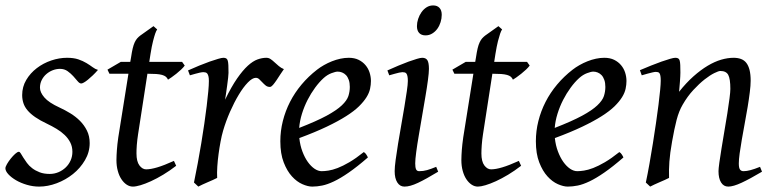

<svg xmlns="http://www.w3.org/2000/svg" viewBox="-22 -671 2861 711"><path d="M340.8 -412.1Q331.1 -400.9 321.5 -391.8Q312 -382.8 303.7 -376Q295.4 -369.1 288.8 -365.5Q282.2 -361.8 278.8 -361.8Q272.5 -361.8 265.4 -370.4Q258.3 -378.9 249.3 -388.9Q240.2 -398.9 228.3 -407.5Q216.3 -416 200.2 -416Q186.5 -416 173.3 -410.9Q160.2 -405.8 149.7 -396.7Q139.2 -387.7 132.6 -374.8Q126 -361.8 126 -346.2Q126 -329.1 142.3 -310.1Q158.7 -291 198.2 -272.9Q218.3 -263.7 238.3 -251.5Q258.3 -239.3 274.2 -223.4Q290 -207.5 300 -187.3Q310.1 -167 310.1 -141.1Q310.1 -107.4 292.7 -77.9Q275.4 -48.3 248.3 -26.6Q221.2 -4.9 188 7.6Q154.8 20 123 20Q100.1 20 77.6 13.4Q55.2 6.8 37.6 -3.4Q20 -13.7 9 -25.6Q-2 -37.6 -2 -47.9Q-2 -53.2 3.9 -63.5Q9.8 -73.7 17.8 -83.7Q25.9 -93.8 34.2 -101.3Q42.5 -108.9 47.9 -108.9Q51.3 -108.9 54.9 -102.8Q58.6 -96.7 64.2 -87.6Q69.8 -78.6 77.6 -67.9Q85.4 -57.1 97.2 -48.1Q108.9 -39.1 124.8 -33Q140.6 -26.9 162.1 -26.9Q179.2 -26.9 194.6 -33.4Q210 -40 221.4 -51Q232.9 -62 239.5 -76.9Q246.1 -91.8 246.1 -108.9Q246.1 -127.9 238.3 -143.3Q230.5 -158.7 217.5 -171.1Q204.6 -183.6 187.5 -193.8Q170.4 -204.1 151.9 -212.9Q126 -225.1 108.4 -237.3Q90.8 -249.5 80.1 -262.2Q69.3 -274.9 64.7 -289.1Q60.1 -303.2 60.1 -318.8Q60.1 -349.6 75.2 -375Q90.3 -400.4 114.3 -418.7Q138.2 -437 167.7 -447Q197.3 -457 226.1 -457Q251 -457 268.1 -451.2Q285.2 -445.3 298.1 -437.5Q311 -429.7 320.8 -422.4Q330.6 -415 340.8 -412.1Z M630.4 -57.1Q606.4 -38.6 582.5 -24.2Q558.6 -9.8 537.1 0Q515.6 9.8 498.3 14.9Q481 20 470.2 20Q458 20 447 12.7Q436 5.4 427.5 -7.6Q418.9 -20.5 414.1 -38.6Q409.2 -56.6 409.2 -78.1Q409.2 -87.4 409.7 -96.7Q410.2 -106 410.9 -116Q411.6 -126 412.8 -137.2Q414.1 -148.4 416 -162.1L453.6 -397.9H383.3L376 -413.1L425.3 -441.9H460.4L463.4 -459Q466.3 -479 469.5 -492.2Q472.7 -505.4 476.8 -514.2Q481 -522.9 485.8 -528.6Q490.7 -534.2 497.1 -539.1L546.4 -574.2L560.1 -562Q556.6 -557.6 552.7 -546.4Q549.3 -536.6 544.7 -518.6Q540 -500.5 535.2 -470.2L530.8 -441.9H652.3L662.1 -428.2Q657.2 -421.4 648.7 -413.3Q640.1 -405.3 630.9 -397.9Q621.6 -390.6 613 -384.5Q604.5 -378.4 600.1 -376Q597.2 -382.8 592 -387Q586.9 -391.1 578.1 -393.6Q569.3 -396 556.4 -397Q543.5 -397.9 525.4 -397.9H523.9L489.3 -173.8Q487.8 -164.6 486.6 -154.1Q485.4 -143.6 484.6 -134Q483.9 -124.5 483.6 -116.2Q483.4 -107.9 483.4 -103Q483.4 -72.8 494.4 -58.3Q505.4 -43.9 519 -43.9Q536.1 -43.9 560.8 -51.3Q585.4 -58.6 622.1 -75.2Z M1029.3 -415Q1023.4 -407.2 1016.4 -396Q1009.3 -384.8 1002.2 -374.3Q995.1 -363.8 988.8 -356.4Q982.4 -349.1 977.5 -349.1Q968.3 -349.1 961.7 -354.5Q955.1 -359.9 949.5 -366Q943.8 -372.1 938.2 -377.4Q932.6 -382.8 925.3 -382.8Q912.6 -382.8 895.8 -365.5Q878.9 -348.1 862.1 -320.1Q845.2 -292 829.8 -257.1Q814.5 -222.2 804.2 -187Q798.8 -168.5 794.7 -146.2Q790.5 -124 787.4 -100.6Q784.2 -77.1 782.7 -54.4Q781.2 -31.7 782.2 -12.2Q775.9 -8.8 766.4 -4.6Q756.8 -0.5 746.8 3.9Q736.8 8.3 727.5 12.5Q718.3 16.6 712.4 20L696.3 4.9Q703.6 -29.8 710.4 -66.9Q717.3 -104 723.4 -140.9Q729.5 -177.7 734.6 -212.9Q739.7 -248 743.4 -278.3Q747.1 -308.6 749.3 -332.5Q751.5 -356.4 751.5 -371.1Q751.5 -382.3 749.8 -388.9Q748 -395.5 745.4 -398.7Q742.7 -401.9 739 -402.8Q735.4 -403.8 731.4 -403.8Q726.6 -403.8 718.3 -402.1Q710 -400.4 701.7 -397.9Q691.9 -395.5 681.2 -392.1L674.3 -410.2Q694.8 -419.4 715.6 -428Q736.3 -436.5 754.4 -442.9Q772.5 -449.2 785.9 -453.1Q799.3 -457 805.2 -457Q812 -457 815.9 -454.6Q819.8 -452.1 821.5 -446Q823.2 -439.9 823.7 -429Q824.2 -418 824.2 -400.9Q824.2 -395.5 822.8 -382.8Q821.3 -370.1 819.3 -355.2Q817.4 -340.3 815.2 -325.7Q813 -311 811.5 -301.8Q835 -350.1 856 -380.4Q877 -410.6 895.8 -427.7Q914.6 -444.8 931.6 -450.9Q948.7 -457 964.4 -457Q973.1 -457 980.2 -452.1Q987.3 -447.3 994.6 -440.4Q1002 -433.6 1010.3 -426.5Q1018.6 -419.4 1029.3 -415Z M1176.3 -381.8Q1160.2 -367.2 1144.8 -346.2Q1129.4 -325.2 1116.9 -300.8Q1104.5 -276.4 1096.2 -249.8Q1087.9 -223.1 1085.9 -197.3Q1149.9 -222.2 1187.3 -242.4Q1224.6 -262.7 1243.7 -280.8Q1262.7 -298.8 1268.1 -315.4Q1273.4 -332 1273.4 -349.1Q1273.4 -364.3 1269.5 -375.2Q1265.6 -386.2 1259.3 -392.8Q1252.9 -399.4 1244.9 -402.6Q1236.8 -405.8 1228.5 -405.8Q1220.7 -405.8 1205.6 -400.1Q1190.4 -394.5 1176.3 -381.8ZM1351.6 -371.1Q1351.6 -357.4 1348.4 -342.3Q1345.2 -327.1 1335.2 -311Q1325.2 -294.9 1307.4 -277.3Q1289.6 -259.8 1260 -241Q1230.5 -222.2 1188 -201.9Q1145.5 -181.6 1086.4 -159.7Q1089.4 -132.3 1097.9 -109.9Q1106.4 -87.4 1117.9 -71.3Q1129.4 -55.2 1142.8 -46.1Q1156.2 -37.1 1169.4 -37.1Q1179.7 -37.1 1194.3 -39.3Q1209 -41.5 1228.3 -48.8Q1247.6 -56.2 1271.7 -70.3Q1295.9 -84.5 1325.2 -107.9Q1330.6 -105 1334.7 -98.4Q1338.9 -91.8 1340.3 -87.9Q1300.3 -53.2 1269.5 -32Q1238.8 -10.7 1214.6 0.7Q1190.4 12.2 1171.1 16.1Q1151.9 20 1134.3 20Q1118.2 20 1097.7 11Q1077.1 2 1059.1 -17.8Q1041 -37.6 1028.6 -69.6Q1016.1 -101.6 1016.1 -147.9Q1016.1 -186 1025.4 -222.9Q1034.7 -259.8 1052 -293.7Q1069.3 -327.6 1094.7 -357.9Q1120.1 -388.2 1152.3 -413.1Q1163.6 -421.9 1177.7 -429.9Q1191.9 -438 1207.3 -444.1Q1222.7 -450.2 1238.5 -453.6Q1254.4 -457 1269.5 -457Q1290.5 -457 1305.9 -449.5Q1321.3 -441.9 1331.5 -429.7Q1341.8 -417.5 1346.7 -402.1Q1351.6 -386.7 1351.6 -371.1Z M1600.6 -35.2Q1577.6 -21.5 1559.3 -11.2Q1541 -1 1525.9 6.1Q1510.7 13.2 1498.5 16.6Q1486.3 20 1475.6 20Q1459 20 1449.2 4.6Q1439.5 -10.7 1439.5 -37.1Q1439.5 -51.8 1443.1 -78.9Q1446.8 -106 1452.1 -138.9Q1457.5 -171.9 1463.9 -207.8Q1470.2 -243.7 1475.6 -276.1Q1481 -308.6 1484.6 -333.7Q1488.3 -358.9 1488.3 -371.1Q1488.3 -382.3 1486.8 -388.9Q1485.4 -395.5 1482.9 -398.7Q1480.5 -401.9 1476.6 -402.8Q1472.7 -403.8 1468.3 -403.8Q1464.4 -403.8 1456.3 -402.1Q1448.2 -400.4 1439.9 -397.9Q1430.7 -395.5 1419.4 -392.1L1412.6 -410.2Q1433.1 -419.4 1453.4 -428Q1473.6 -436.5 1491.2 -442.9Q1508.8 -449.2 1522 -453.1Q1535.2 -457 1541.5 -457Q1555.2 -457 1560.8 -447.8Q1566.4 -438.5 1566.4 -416Q1566.4 -401.9 1562.7 -374.3Q1559.1 -346.7 1553.2 -312.5Q1547.4 -278.3 1541 -241Q1534.7 -203.6 1528.8 -169.4Q1522.9 -135.3 1519.3 -107.7Q1515.6 -80.1 1515.6 -65.9Q1515.6 -50.8 1518.8 -43.9Q1522 -37.1 1530.3 -37.1Q1545.4 -37.1 1559.3 -41Q1573.2 -44.9 1593.3 -53.2ZM1613.8 -616.2Q1613.8 -602.5 1609.6 -589.1Q1605.5 -575.7 1597.7 -564.7Q1589.8 -553.7 1578.6 -546.9Q1567.4 -540 1553.7 -540Q1538.6 -540 1530.3 -548.8Q1522 -557.6 1522 -574.2Q1522 -587.4 1526.4 -600.8Q1530.8 -614.3 1538.6 -625.5Q1546.4 -636.7 1557.4 -643.8Q1568.4 -650.9 1582 -650.9Q1597.2 -650.9 1605.5 -641.8Q1613.8 -632.8 1613.8 -616.2Z M1907.7 -57.1Q1883.8 -38.6 1859.9 -24.2Q1835.9 -9.8 1814.5 0Q1793 9.8 1775.6 14.9Q1758.3 20 1747.6 20Q1735.4 20 1724.4 12.7Q1713.4 5.4 1704.8 -7.6Q1696.3 -20.5 1691.4 -38.6Q1686.5 -56.6 1686.5 -78.1Q1686.5 -87.4 1687 -96.7Q1687.5 -106 1688.2 -116Q1689 -126 1690.2 -137.2Q1691.4 -148.4 1693.4 -162.1L1731 -397.9H1660.6L1653.3 -413.1L1702.6 -441.9H1737.8L1740.7 -459Q1743.7 -479 1746.8 -492.2Q1750 -505.4 1754.2 -514.2Q1758.3 -522.9 1763.2 -528.6Q1768.1 -534.2 1774.4 -539.1L1823.7 -574.2L1837.4 -562Q1834 -557.6 1830.1 -546.4Q1826.7 -536.6 1822 -518.6Q1817.4 -500.5 1812.5 -470.2L1808.1 -441.9H1929.7L1939.5 -428.2Q1934.6 -421.4 1926 -413.3Q1917.5 -405.3 1908.2 -397.9Q1898.9 -390.6 1890.4 -384.5Q1881.8 -378.4 1877.4 -376Q1874.5 -382.8 1869.4 -387Q1864.3 -391.1 1855.5 -393.6Q1846.7 -396 1833.7 -397Q1820.8 -397.9 1802.7 -397.9H1801.3L1766.6 -173.8Q1765.1 -164.6 1763.9 -154.1Q1762.7 -143.6 1762 -134Q1761.2 -124.5 1761 -116.2Q1760.7 -107.9 1760.7 -103Q1760.7 -72.8 1771.7 -58.3Q1782.7 -43.9 1796.4 -43.9Q1813.5 -43.9 1838.1 -51.3Q1862.8 -58.6 1899.4 -75.2Z M2122.6 -381.8Q2106.4 -367.2 2091.1 -346.2Q2075.7 -325.2 2063.2 -300.8Q2050.8 -276.4 2042.5 -249.8Q2034.2 -223.1 2032.2 -197.3Q2096.2 -222.2 2133.5 -242.4Q2170.9 -262.7 2189.9 -280.8Q2209 -298.8 2214.4 -315.4Q2219.7 -332 2219.7 -349.1Q2219.7 -364.3 2215.8 -375.2Q2211.9 -386.2 2205.6 -392.8Q2199.2 -399.4 2191.2 -402.6Q2183.1 -405.8 2174.8 -405.8Q2167 -405.8 2151.9 -400.1Q2136.7 -394.5 2122.6 -381.8ZM2297.9 -371.1Q2297.9 -357.4 2294.7 -342.3Q2291.5 -327.1 2281.5 -311Q2271.5 -294.9 2253.7 -277.3Q2235.8 -259.8 2206.3 -241Q2176.8 -222.2 2134.3 -201.9Q2091.8 -181.6 2032.7 -159.7Q2035.6 -132.3 2044.2 -109.9Q2052.7 -87.4 2064.2 -71.3Q2075.7 -55.2 2089.1 -46.1Q2102.5 -37.1 2115.7 -37.1Q2126 -37.1 2140.6 -39.3Q2155.3 -41.5 2174.6 -48.8Q2193.8 -56.2 2218 -70.3Q2242.2 -84.5 2271.5 -107.9Q2276.9 -105 2281 -98.4Q2285.2 -91.8 2286.6 -87.9Q2246.6 -53.2 2215.8 -32Q2185.1 -10.7 2160.9 0.7Q2136.7 12.2 2117.4 16.1Q2098.1 20 2080.6 20Q2064.5 20 2043.9 11Q2023.4 2 2005.4 -17.8Q1987.3 -37.6 1974.9 -69.6Q1962.4 -101.6 1962.4 -147.9Q1962.4 -186 1971.7 -222.9Q1981 -259.8 1998.3 -293.7Q2015.6 -327.6 2041 -357.9Q2066.4 -388.2 2098.6 -413.1Q2109.9 -421.9 2124 -429.9Q2138.2 -438 2153.6 -444.1Q2168.9 -450.2 2184.8 -453.6Q2200.7 -457 2215.8 -457Q2236.8 -457 2252.2 -449.5Q2267.6 -441.9 2277.8 -429.7Q2288.1 -417.5 2293 -402.1Q2297.9 -386.7 2297.9 -371.1Z M2799.8 -35.2Q2755.4 -8.8 2724.4 5.6Q2693.4 20 2674.8 20Q2657.7 20 2648.2 4.6Q2638.7 -10.7 2638.7 -37.1Q2638.7 -45.9 2641.8 -68.6Q2645 -91.3 2649.9 -121.6Q2654.8 -151.9 2660.6 -186Q2666.5 -220.2 2671.4 -251Q2676.3 -281.7 2679.4 -306.2Q2682.6 -330.6 2682.6 -341.8Q2682.6 -378.9 2674.8 -393.6Q2667 -408.2 2645.5 -408.2Q2639.2 -408.2 2623.3 -400.4Q2607.4 -392.6 2587.4 -377Q2567.4 -361.3 2545.7 -337.9Q2523.9 -314.5 2505.9 -283.2Q2492.2 -259.8 2483.6 -227.1Q2475.1 -194.3 2466.8 -147Q2459 -103.5 2456.8 -72.3Q2454.6 -41 2455.6 -12.2Q2449.2 -8.8 2439.7 -4.6Q2430.2 -0.5 2420.2 3.9Q2410.2 8.3 2400.9 12.5Q2391.6 16.6 2385.7 20L2369.6 4.9Q2376.5 -27.3 2383.1 -64.9Q2389.6 -102.5 2395.8 -140.4Q2401.9 -178.2 2407.2 -215.1Q2412.6 -252 2416.5 -283Q2420.4 -314 2422.6 -337.4Q2424.8 -360.8 2424.8 -372.1Q2424.8 -383.3 2423.6 -389.9Q2422.4 -396.5 2420.2 -399.7Q2418 -402.8 2414.6 -403.8Q2411.1 -404.8 2406.7 -404.8Q2402.3 -404.8 2393.8 -402.8Q2385.3 -400.9 2376.5 -398.4Q2366.2 -395.5 2354.5 -392.1L2347.7 -411.1Q2368.2 -419.9 2388.9 -428.2Q2409.7 -436.5 2427.7 -442.9Q2445.8 -449.2 2459.2 -453.1Q2472.7 -457 2478.5 -457Q2485.4 -457 2489.3 -454.8Q2493.2 -452.6 2494.9 -446.8Q2496.6 -440.9 2497.1 -430.2Q2497.6 -419.4 2497.6 -401.9Q2497.6 -396.5 2497.1 -387.2Q2496.6 -377.9 2495.8 -367.4Q2495.1 -356.9 2494.1 -346.9Q2493.2 -336.9 2492.7 -331.1Q2519 -364.3 2545.9 -388.2Q2572.8 -412.1 2598.6 -427.5Q2624.5 -442.9 2648.7 -450Q2672.9 -457 2694.8 -457Q2710 -457 2721.9 -452.6Q2733.9 -448.2 2741.7 -438.2Q2749.5 -428.2 2753.7 -411.9Q2757.8 -395.5 2757.8 -372.1Q2757.8 -355 2754.6 -329.6Q2751.5 -304.2 2746.6 -274.7Q2741.7 -245.1 2735.8 -213.9Q2730 -182.6 2725.1 -154.3Q2720.2 -126 2717 -102.8Q2713.9 -79.6 2713.9 -65.9Q2713.9 -49.3 2718.3 -43.2Q2722.7 -37.1 2731.4 -37.1Q2742.7 -37.1 2757.3 -41Q2772 -44.9 2792.5 -53.2Z"/></svg>

Font: Gentium Plus CyrE
Style: Italic
Weight: 400
Italic angle: -8°
Designer: J. Victor Gaultney, Annie Olsen, Iska Routamaa, Becca Hirsbrunner
Foundry: SIL International
Version: Version 5.000